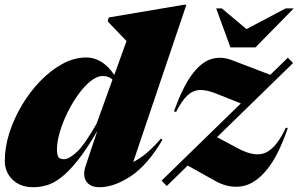

<svg xmlns="http://www.w3.org/2000/svg" viewBox="-28 -767 1247 802"><path d="M650.5 -183Q588.5 -77.5 518.5 -31.2Q448.5 15 387.5 15Q348.5 15 332.5 -9.5Q316.5 -34 329.5 -73.5L378.5 -220Q333.5 -143 296.2 -96.5Q259 -50 227.5 -25.8Q196 -1.5 167.5 6.8Q139 15 111 15Q56.5 15 24.2 -16.8Q-8 -48.5 -8 -95.5Q-8 -152 11.2 -212.2Q30.5 -272.5 64 -328.5Q97.5 -384.5 141 -429.2Q184.5 -474 233.5 -500.5Q282.5 -527 332.5 -527Q364 -527 393.5 -509.8Q423 -492.5 449.5 -454L500.5 -595.5L422 -677.5L426 -694L739.5 -747H750.5L528.5 -90.5Q552.5 -102 580.8 -124.8Q609 -147.5 644 -188ZM210 -144Q210 -119.5 216 -110.8Q222 -102 239.5 -102Q261 -102 294 -133.2Q327 -164.5 375.5 -250.5L442 -434.5Q426 -449.5 402 -449.5Q377 -449.5 350.2 -428Q323.5 -406.5 298.5 -371.8Q273.5 -337 253.5 -296Q233.5 -255 221.8 -215Q210 -175 210 -144ZM647 -12.5 978 -335 875 -376Q835.5 -392 806.8 -391Q778 -390 754.8 -368.2Q731.5 -346.5 707.5 -299.5L698.5 -302Q734 -400.5 772 -453Q810 -505.5 852.2 -519.5Q894.5 -533.5 941.5 -515.5L1101 -454.5L1174.5 -526L1196 -503.5L878.5 -194L965.5 -147.5Q1039.5 -108 1084.2 -130.5Q1129 -153 1165.5 -233H1174.5Q1134.5 -116 1086.5 -57.8Q1038.5 0.5 985.5 10.5Q932.5 20.5 878 -7.5L756 -75.5L668.5 10ZM1199 -732 1039 -569H934.5L875 -732H898.5L1001.5 -645.5L1165.5 -732Z"/></svg>

Font: Newsreader 72pt ExtraBold
Style: Italic
Weight: 800
Italic angle: -17°
Designer: Hugues Gentile
Foundry: Production Type
Version: Version 1.003; ttfautohint (v1.8.3)